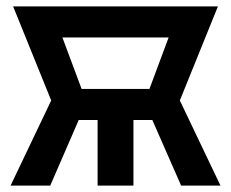

<svg xmlns="http://www.w3.org/2000/svg" viewBox="-20 -580 722 600"><path d="M397 0H285V-205H226L137 0H13L140 -266L21 -560H661L542 -266L669 0H546L456 -205H397ZM235 -302H447L507 -463H175Z"/></svg>

Font: Tektur SemiCondensed Medium
Style: Regular
Weight: 500
Width: 4
Designer: Adam Jagosz
Foundry: Adam Jagosz
Version: Version 1.005;gftools[0.9.30]